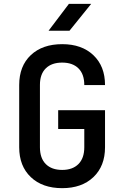

<svg xmlns="http://www.w3.org/2000/svg" viewBox="-20 -970 640 1000"><path d="M304 10Q201 10 140.5 -47.5Q80 -105 80 -203V-527Q80 -626 140.5 -683Q201 -740 304 -740Q406 -740 466.5 -682.5Q527 -625 527 -527H419Q419 -584 388.5 -614Q358 -644 304 -644Q249 -644 218.5 -614Q188 -584 188 -528V-203Q188 -146 218.5 -115.5Q249 -85 304 -85Q358 -85 388.5 -115.5Q419 -146 419 -203V-298H283V-396H527V-203Q527 -105 466.5 -47.5Q406 10 304 10ZM233 -810 339 -950H455L342 -810Z"/></svg>

Font: Tiny SemiBold
Style: Regular
Weight: 600
Designer: Philipp Nurullin, Konstantin Bulenkov
Foundry: JetBrains
Version: Version 2.251; ttfautohint (v1.8.4.7-5d5b)